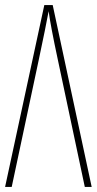

<svg xmlns="http://www.w3.org/2000/svg" viewBox="-20 -734 380 754"><path d="M340 0H313L207 -500Q178 -636 171 -690Q160 -630 132 -498L26 0H0L154 -714H187Z"/></svg>

Font: Noto Sans Display Thin Cond
Style: Regular
Weight: 250
Width: 3
Designer: Monotype Design team
Foundry: Monotype Imaging Inc.
Version: Version 1.000